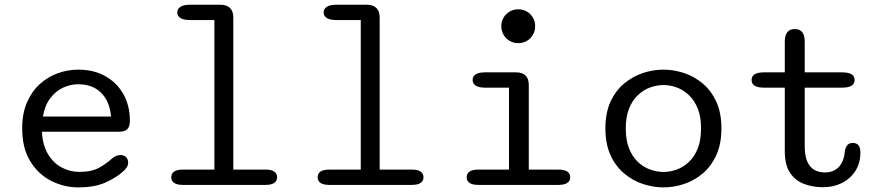

<svg xmlns="http://www.w3.org/2000/svg" viewBox="-20 -782 3754 812"><path d="M311.3 10.5Q251.2 10.5 196.7 -17Q142.2 -44.5 108 -99.9Q73.8 -155.3 73.8 -239Q73.8 -302.5 94.2 -349.2Q114.5 -395.8 148.5 -426.6Q182.5 -457.3 224.8 -472.4Q267.2 -487.5 311 -487.5Q376.5 -487.5 425.6 -459.8Q474.7 -432.2 502 -383.6Q529.3 -335 529.3 -271.3Q529.3 -247 518.6 -235.9Q507.8 -224.8 483.3 -224.8H157.3Q160.2 -168.7 182.6 -130.9Q205 -93.2 240.1 -74.1Q275.2 -55 314.7 -55Q367.3 -55 398.7 -72.4Q430 -89.8 450 -108.5Q459.2 -116.5 468.8 -121.4Q478.3 -126.3 489.7 -126.3Q504 -126.3 513 -117.6Q522 -108.8 522 -94.3Q522 -83.3 515.8 -73.9Q509.7 -64.5 498.8 -55.3Q472 -31 426 -10.2Q380 10.5 311.3 10.5ZM161.5 -289.3H449.8Q443.7 -353.8 407.5 -389.8Q371.3 -425.7 310 -425.7Q277.7 -425.7 246.6 -411.2Q215.5 -396.8 192.7 -366.8Q169.8 -336.8 161.5 -289.3Z M753.8 0Q728.7 0 716.5 -8.4Q704.3 -16.8 704.3 -32.2Q704.3 -48 716.5 -56.4Q728.7 -64.8 753.8 -64.8H886.7V-697.2H783.5Q757.2 -697.2 743.4 -705.6Q729.7 -714 729.7 -729.3Q729.7 -744.8 743.4 -753.4Q757.2 -762 783.5 -762H912.7Q939 -762 952.8 -748.2Q966.7 -734.3 966.7 -708V-64.8H1102.5Q1127.7 -64.8 1139.8 -56.4Q1152 -48 1152 -32.2Q1152 -16.8 1139.8 -8.4Q1127.7 0 1102.5 0Z M1372.8 0Q1347.7 0 1335.5 -8.4Q1323.3 -16.8 1323.3 -32.2Q1323.3 -48 1335.5 -56.4Q1347.7 -64.8 1372.8 -64.8H1505.7V-697.2H1402.5Q1376.2 -697.2 1362.4 -705.6Q1348.7 -714 1348.7 -729.3Q1348.7 -744.8 1362.4 -753.4Q1376.2 -762 1402.5 -762H1531.7Q1558 -762 1571.8 -748.2Q1585.7 -734.3 1585.7 -708V-64.8H1721.5Q1746.7 -64.8 1758.8 -56.4Q1771 -48 1771 -32.2Q1771 -16.8 1758.8 -8.4Q1746.7 0 1721.5 0Z M2003 -64.8H2132.7V-411.3H2031.7Q2005.3 -411.3 1992.1 -419.8Q1978.8 -428.3 1978.8 -443.8Q1978.8 -459.3 1992.1 -467.7Q2005.3 -476 2031.7 -476H2162.5Q2216.3 -476 2216.3 -422.2V-64.8H2341.7Q2366.8 -64.8 2379.2 -56.4Q2391.5 -48 2391.5 -32.2Q2391.5 -16.8 2379.2 -8.4Q2366.8 0 2341.7 0H2003Q1978 0 1965.8 -8.4Q1953.7 -16.8 1953.7 -32.2Q1953.7 -48 1965.8 -56.4Q1978 -64.8 2003 -64.8ZM2100 -671.3Q2100 -691.2 2109.6 -707.4Q2119.2 -723.7 2135.6 -733.2Q2152 -742.7 2171.8 -742.7Q2191.8 -742.7 2208.1 -733.2Q2224.3 -723.7 2233.8 -707.4Q2243.3 -691.2 2243.3 -671.3Q2243.3 -651.5 2233.8 -635Q2224.3 -618.5 2208.1 -609Q2191.8 -599.5 2171.8 -599.5Q2152 -599.5 2135.6 -609Q2119.2 -618.5 2109.6 -635Q2100 -651.5 2100 -671.3Z M2786.2 10.5Q2742.3 10.5 2699 -3.8Q2655.7 -18.2 2619.6 -48.4Q2583.5 -78.7 2561.9 -126Q2540.3 -173.3 2540.3 -239Q2540.3 -304.7 2561.9 -351.8Q2583.5 -398.8 2619.6 -428.8Q2655.7 -458.8 2699 -473.2Q2742.3 -487.5 2786.2 -487.5Q2829.5 -487.5 2872.8 -473.2Q2916.2 -458.8 2952 -428.8Q2987.8 -398.8 3009.4 -351.8Q3031 -304.7 3031 -239Q3031 -173.3 3009.4 -126Q2987.8 -78.7 2952 -48.4Q2916.2 -18.2 2872.8 -3.8Q2829.5 10.5 2786.2 10.5ZM2786.2 -54.8Q2814.2 -54.8 2842 -64.9Q2869.8 -75 2893.2 -96.8Q2916.7 -118.7 2930.8 -153.8Q2944.8 -188.8 2944.8 -239Q2944.8 -288.5 2930.8 -323.2Q2916.7 -358 2893.2 -380Q2869.8 -402 2842 -412.2Q2814.2 -422.3 2786.2 -422.3Q2758.2 -422.3 2729.8 -412.2Q2701.5 -402 2678.1 -380Q2654.7 -358 2640.6 -323.2Q2626.5 -288.5 2626.5 -239Q2626.5 -188.8 2640.6 -153.8Q2654.7 -118.7 2678.1 -96.8Q2701.5 -75 2729.8 -64.9Q2758.2 -54.8 2786.2 -54.8Z M3211 -411.3Q3158.7 -411.3 3158.7 -443.8Q3158.7 -476 3211 -476H3299V-605.3Q3299 -659.2 3341.3 -659.2Q3383.3 -659.2 3383.3 -605.3V-476H3541.7Q3594.3 -476 3594.3 -443.8Q3594.3 -411.3 3541.7 -411.3H3383.3V-163.3Q3383.3 -122.3 3394.5 -97.9Q3405.7 -73.5 3424.9 -63.1Q3444.2 -52.7 3468.7 -52.7Q3506.2 -52.7 3528.2 -76.8Q3550.2 -100.8 3553.2 -144.8Q3556 -158.2 3563.3 -167.8Q3570.7 -177.5 3586.8 -177.5Q3602.5 -177.5 3610.6 -167.6Q3618.7 -157.7 3618.7 -137.2Q3618.7 -92 3597.4 -58.9Q3576.2 -25.8 3540.4 -8Q3504.7 9.8 3461 9.8Q3417.2 9.8 3380.2 -4.2Q3343.2 -18.2 3321.1 -51.4Q3299 -84.7 3299 -142.7V-411.3Z"/></svg>

Font: Sono ExtraLight
Style: Regular
Weight: 200
Designer: Tyler Finck
Foundry: Tyler Finck
Version: Version 2.112